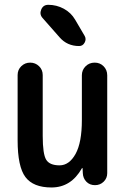

<svg xmlns="http://www.w3.org/2000/svg" viewBox="-20 -785 540 814"><path d="M198.2 9.8Q121.1 9.8 87.9 -34.2Q54.7 -78.1 54.7 -190.4V-466.8Q54.7 -489.3 70.3 -504.4Q85.9 -519.5 107.9 -519.5Q129.9 -519.5 145.5 -504.4Q161.1 -489.3 161.1 -466.8V-209Q161.1 -131.8 175.8 -107.9Q190.4 -84 232.4 -84Q273.4 -84 300.3 -132.3Q327.1 -180.7 327.1 -276.4V-465.8Q327.1 -488.3 342.8 -503.9Q358.4 -519.5 381.3 -519.5Q404.3 -519.5 419.4 -503.9Q434.6 -488.3 434.6 -465.8V-50.8Q434.6 -29.3 419.4 -14.6Q404.3 0 382.8 0Q360.4 0 346.2 -14.6Q332 -29.3 331.1 -50.8L330.1 -72.3H329.1Q327.1 -72.3 327.1 -71.3Q281.2 9.8 198.2 9.8ZM184.6 -764.6Q219.7 -764.6 250.5 -748Q281.2 -731.4 298.8 -701.2L338.9 -632.8Q346.7 -619.1 338.9 -604.5Q331.1 -589.8 315.4 -589.8Q264.6 -589.8 232.4 -627L160.2 -709Q146.5 -724.6 154.8 -744.6Q163.1 -764.6 184.6 -764.6Z"/></svg>

Font: Rounded-X Mgen+ 1m medium
Style: Regular
Weight: 500
Designer: [Source Han Sans]
Ryoko NISHIZUKA  (kana & ideographs); Paul D. Hunt (Latin, Greek & Cyrillic); Wenlong ZHANG  (bopomofo
Version: Version 1.059.20150602